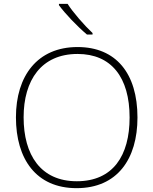

<svg xmlns="http://www.w3.org/2000/svg" viewBox="-20 -970 799 1000"><path d="M332 -950H287V-943C319 -899 382 -833 433 -790H462V-798C420 -837 359 -907 332 -950ZM696 -358C696 -588 584 -725 384 -725C175 -725 63 -575 63 -359C63 -142 168 10 379 10C591 10 696 -142 696 -358ZM103 -359C103 -552 195 -689 384 -689C560 -689 655 -567 655 -358C655 -160 569 -26 380 -26C192 -26 103 -163 103 -359Z"/></svg>

Font: Noto Sans Canadian Aboriginal ExtraLight
Style: Regular
Weight: 200
Designer: Monotype Design Team, Typotheque's Kevin King
Foundry: Monotype Imaging Inc.
Version: Version 2.004